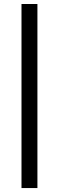

<svg xmlns="http://www.w3.org/2000/svg" viewBox="-20 -745 300 977"><path d="M170.4 -724.6V211.9H89.4V-724.6Z"/></svg>

Font: Arimo Nerd Font
Style: Regular
Weight: 400
Designer: Steve Matteson
Foundry: Monotype Imaging Inc.
Version: Version 1.33;Nerd Fonts 3.2.1